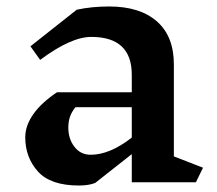

<svg xmlns="http://www.w3.org/2000/svg" viewBox="-20 -563 670 593"><path d="M585 0H387V-87L274 2Q254 10 224 10Q136 10 97 -33.5Q58 -77 58 -139Q58 -175 83 -210.5Q108 -246 156 -278H387V-332Q387 -449 262 -449Q199 -449 104 -378L74 -420L217 -533Q263 -543 317 -543Q412 -543 464.5 -497Q517 -451 517 -364V-80L607 -45ZM387 -138V-232H213Q201 -217 196 -202Q191 -187 191 -169Q191 -134 210 -109.5Q229 -85 260 -85Q319 -85 387 -138Z"/></svg>

Font: InknutAntiqua
Style: Medium
Weight: 500
Designer: Claus Eggers Srensen
Foundry: Claus Eggers Srensen
Version: Version 1.000; ttfautohint (v1.2) -l 7 -r 28 -G 50 -x 13 -D 